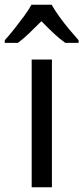

<svg xmlns="http://www.w3.org/2000/svg" viewBox="-55 -786 350 806"><path d="M163 0H78V-536H163ZM162 -766Q174 -744 193.5 -717Q213 -690 235 -663.5Q257 -637 275 -617V-606H219Q195 -623 169.5 -647Q144 -671 119 -697Q93 -671 68 -647Q43 -623 20 -606H-35V-617Q-16 -638 5 -664.5Q26 -691 45.5 -717.5Q65 -744 77 -766Z"/></svg>

Font: Noto Sans Devanagari SemiCondensed
Style: Regular
Weight: 400
Width: 4
Designer: Jelle Bosma - Monotype Design Team
Foundry: Monotype Imaging Inc.
Version: Version 2.006